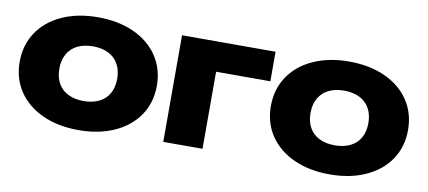

<svg xmlns="http://www.w3.org/2000/svg" viewBox="-59 -792 2260 1014"><g transform="rotate(10 1070.5 -285.5)"><path d="M29.2 -285.6Q29.2 -375.5 75.1 -444.2Q121.1 -512.8 204.4 -550.6Q287.8 -588.4 396.9 -588.4Q506.1 -588.4 589.5 -550.6Q672.8 -512.8 718.8 -444.2Q764.7 -375.5 764.7 -285.6Q764.7 -195.6 718.8 -127.4Q672.8 -59.1 589.5 -21.2Q506.1 16.6 396.9 16.6Q287.8 16.6 204.4 -21.2Q121.1 -59.1 75.1 -127.4Q29.2 -195.6 29.2 -285.6ZM552.1 -285.6Q552.1 -331 533.6 -364.2Q515.1 -397.5 480.1 -415Q445.1 -432.5 396.9 -432.5Q348.8 -432.5 313.8 -415Q278.8 -397.5 260.3 -364.2Q241.8 -331 241.8 -285.6Q241.8 -239.9 260.3 -206.9Q278.8 -174 313.8 -156.7Q348.8 -139.3 396.9 -139.3Q445.1 -139.3 480.1 -156.7Q515.1 -174 533.6 -206.9Q552.1 -239.9 552.1 -285.6Z M1350.9 -413.3H963.5L1059.9 -509.7V0H849.4V-571.8H1350.9Z M1376.2 -285.6Q1376.2 -375.5 1422.1 -444.2Q1468.1 -512.8 1551.4 -550.6Q1634.8 -588.4 1743.9 -588.4Q1853.1 -588.4 1936.5 -550.6Q2019.8 -512.8 2065.8 -444.2Q2111.7 -375.5 2111.7 -285.6Q2111.7 -195.6 2065.8 -127.4Q2019.8 -59.1 1936.5 -21.2Q1853.1 16.6 1743.9 16.6Q1634.8 16.6 1551.4 -21.2Q1468.1 -59.1 1422.1 -127.4Q1376.2 -195.6 1376.2 -285.6ZM1899.1 -285.6Q1899.1 -331 1880.6 -364.2Q1862.1 -397.5 1827.1 -415Q1792.1 -432.5 1743.9 -432.5Q1695.8 -432.5 1660.8 -415Q1625.8 -397.5 1607.3 -364.2Q1588.8 -331 1588.8 -285.6Q1588.8 -239.9 1607.3 -206.9Q1625.8 -174 1660.8 -156.7Q1695.8 -139.3 1743.9 -139.3Q1792.1 -139.3 1827.1 -156.7Q1862.1 -174 1880.6 -206.9Q1899.1 -239.9 1899.1 -285.6Z"/></g></svg>

Font: Unbounded Variable
Style: Regular
Weight: 400
Designer: Luke Prowse, Jean-Baptiste Morizot, Fátima Lázaro, Florian Runge
Foundry: NaN
Version: Version 1.600;FEAKit 1.0